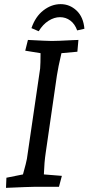

<svg xmlns="http://www.w3.org/2000/svg" viewBox="-20 -903 428 928"><path d="M11 -44 91 -60Q108 -121 110 -135L174 -572Q176 -596 176 -646L102 -658L115 -710Q210 -705 230 -705Q258 -705 332 -709L359 -710L354 -653L277 -646Q261 -578 255 -538L201 -165Q194 -119 192 -60L279 -53L265 0H143Q122 0 9 5ZM273 -883Q317 -883 350 -852Q383 -821 388 -764L353 -756Q342 -787 320 -803.5Q298 -820 270 -820Q242 -820 214.5 -802.5Q187 -785 167 -752L132 -767Q151 -823 190 -853Q229 -883 273 -883Z"/></svg>

Font: Andada Pro
Style: Italic
Weight: 400
Italic angle: -7°
Designer: Carolina Giovagnoli
Foundry: Huerta Tipografica
Version: Version 3.005; ttfautohint (v1.8.4)